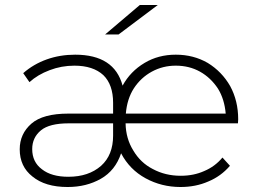

<svg xmlns="http://www.w3.org/2000/svg" viewBox="-20 -745 1023 769"><path d="M934 -267 933 -251H483Q484 -190 514 -142Q543 -93 592 -68Q642 -41 704 -41Q756 -41 798 -60Q841 -78 871 -114L901 -81Q865 -39 814 -18Q764 4 703 4Q627 4 563 -31Q499 -66 465 -131Q442 -62 384 -29Q326 4 251 4Q161 4 110 -38Q59 -78 59 -147Q59 -209 106 -250Q152 -290 254 -290H433V-333Q433 -406 394 -444Q353 -482 278 -482Q226 -482 179 -464Q131 -446 98 -416L73 -452Q114 -488 167 -507Q220 -526 281 -526Q438 -526 471 -402Q502 -459 559 -493Q614 -526 684 -526Q755 -526 812 -493Q869 -458 902 -400Q934 -341 934 -267ZM684 -482Q632 -482 588 -458Q544 -434 516 -391Q489 -349 484 -290H884Q879 -348 853 -390Q824 -434 781 -458Q738 -482 684 -482ZM254 -37Q335 -37 385 -81Q433 -124 433 -202V-251H255Q178 -251 144 -223Q109 -194 109 -148Q109 -96 148 -67Q186 -37 254 -37ZM401 -607 540 -725H612L455 -607Z"/></svg>

Font: Montserrat Light Alt1
Style: Light
Weight: 500
Designer: Differentunic
Foundry: Julieta Ulanovsky
Version: 0.1